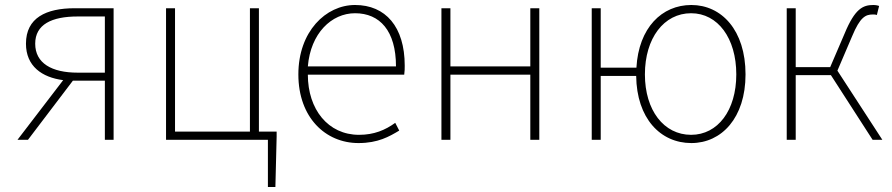

<svg xmlns="http://www.w3.org/2000/svg" viewBox="-20 -560 3574 769"><path d="M291 -269C187 -269 121 -307 121 -385C121 -462 187 -494 291 -494H400V-269ZM50 0H92L272 -237H400V0H435V-527H279C165 -527 84 -489 84 -385C84 -295 148 -250 233 -239Z M1053 189H1083L1088 -13V-33H1017V-527H981V-33H681V-527H645V0H1053Z M1416 13C1494 13 1539 -13 1579 -37L1563 -68C1523 -39 1478 -20 1418 -20C1294 -20 1213 -122 1213 -261H1599C1601 -275 1601 -286 1601 -297C1601 -453 1524 -540 1402 -540C1285 -540 1175 -434 1175 -262C1175 -90 1283 13 1416 13ZM1213 -294C1224 -427 1308 -507 1402 -507C1501 -507 1566 -437 1566 -294Z M1748 0H1784V-261H2104V0H2140V-527H2104V-294H1784V-527H1748Z M2748 -20C2639 -20 2563 -118 2563 -262C2563 -407 2639 -507 2748 -507C2855 -507 2929 -407 2929 -262C2929 -118 2855 -20 2748 -20ZM2749 13C2870 13 2966 -88 2966 -262C2966 -439 2870 -540 2749 -540C2631 -540 2538 -449 2529 -289H2386V-527H2350V0H2386V-256H2528C2530 -86 2625 13 2749 13Z M3131 0H3167V-259H3308L3475 0H3514L3334 -277L3393 -415C3425 -492 3447 -502 3476 -502C3484 -502 3486 -502 3492 -500L3501 -536C3497 -538 3487 -540 3478 -540C3436 -540 3404 -525 3363 -426L3305 -291H3167V-527H3131Z"/></svg>

Font: Noto Sans CJK SC Thin
Style: Regular
Weight: 100
Designer: Ryoko NISHIZUKA 西塚涼子 (kana, bopomofo & ideographs); Paul D. Hunt (Latin, Greek & Cyrillic); Sandoll Communications 산돌커뮤니
Foundry: Adobe
Version: Version 2.004;hotconv 1.0.118;makeotfexe 2.5.65603